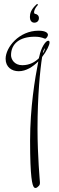

<svg xmlns="http://www.w3.org/2000/svg" viewBox="-20 -368 292 957"><path d="M172 -215C75 -215 8 -132 8 -75C8 -33 39 -13 73 -13C110 -13 144 -35 171 -62C154 24 130 169 130 333C130 519 141 555 149 565C151 568 154 569 157 569C163 569 169 563 173 559C178 554 179 550 179 541C179 536 167 411 167 274C167 110 180 -22 190 -84C213 -114 227 -144 227 -156C227 -159 227 -165 220 -165C208 -165 185 -132 176 -87C175 -84 174 -81 174 -78C156 -60 129 -43 91 -43C51 -43 35 -73 35 -93C35 -150 78 -185 153 -185C189 -185 200 -175 205 -175C210 -175 219 -187 219 -194C219 -203 209 -215 172 -215ZM199 -121C209 -138 200 -113 200 -113C200 -113 198 -108 193 -102C195 -111 197 -118 199 -121ZM151 -255C164 -255 174 -263 174 -278C174 -291 164 -298 155 -299C144 -300 152 -326 167 -341C170 -344 168 -352 162 -346C134 -321 129 -300 129 -283C129 -268 136 -255 151 -255Z"/></svg>

Font: Stalemate
Style: Regular
Weight: 400
Designer: Astigmatic (AOETI)
Foundry: Astigmatic (AOETI)
Version: Version 001.000